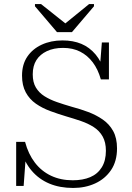

<svg xmlns="http://www.w3.org/2000/svg" viewBox="-20 -920 655 950"><path d="M262 -761H336L445 -889V-900H421L287 -791H320L183 -900H153V-889ZM340 -28Q390 -28 426.5 -43.5Q463 -59 483.5 -92Q504 -125 504 -174Q504 -216 488 -244.5Q472 -273 444 -291Q416 -309 381 -321Q346 -333 308 -344Q268 -356 228.5 -370.5Q189 -385 157.5 -407Q126 -429 107.5 -463Q89 -497 89 -546Q89 -601 115 -639.5Q141 -678 186.5 -699Q232 -720 289 -720Q342 -720 382.5 -703Q423 -686 452.5 -651Q482 -616 498 -563L473 -570L484 -710H519V-527H479Q465 -577 439 -611.5Q413 -646 376.5 -664.5Q340 -683 292 -683Q246 -683 212 -667Q178 -651 160 -622.5Q142 -594 142 -552Q142 -513 157.5 -487Q173 -461 200 -444Q227 -427 261.5 -415Q296 -403 334 -392Q376 -381 416 -366Q456 -351 488.5 -328.5Q521 -306 540 -271.5Q559 -237 559 -186Q559 -122 529.5 -78.5Q500 -35 451 -12.5Q402 10 342 10Q276 10 224.5 -11.5Q173 -33 137 -75Q101 -117 83 -179L109 -164L97 0H60V-218H104Q120 -158 152.5 -115.5Q185 -73 232.5 -50.5Q280 -28 340 -28Z"/></svg>

Font: Roboto Serif 36pt ExtraLight
Style: Regular
Weight: 250
Designer: Greg Gazdowicz
Foundry: Commercial Type
Version: Version 1.008